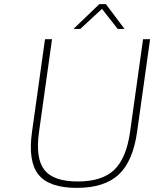

<svg xmlns="http://www.w3.org/2000/svg" viewBox="-20 -890 749 930"><path d="M135 -251 198 -700H232L169 -251Q151 -123 195 -67Q239 -11 357 -11Q474 -11 533 -67Q592 -123 610 -251L673 -700H707L644 -251Q624 -109 555 -44.5Q486 20 352 20Q218 20 166.5 -44Q115 -108 135 -251ZM583 -750H550L474 -847L369 -750H336L461 -870H493Z"/></svg>

Font: Fivo Sans Thin
Style: Regular
Weight: 250
Foundry: Alexander Slobzheninov
Version: 1.0